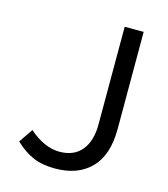

<svg xmlns="http://www.w3.org/2000/svg" viewBox="-103 -749 733 840"><g transform="rotate(15 263.0 -329.0)"><path d="M223 10Q166 10 124.5 -7.5Q83 -25 42 -64L85 -127Q155 -66 223 -66Q289 -66 323.5 -108.5Q358 -151 358 -225V-668H444V-228Q444 -110 385.5 -50Q327 10 223 10Z"/></g></svg>

Font: Gantari
Style: Regular
Weight: 400
Designer: Anugrah Pasau
Foundry: Lafontype
Version: Version 1.000; ttfautohint (v1.8.4)